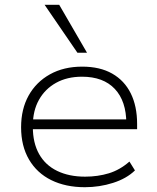

<svg xmlns="http://www.w3.org/2000/svg" viewBox="-20 -773 654 801"><path d="M334 8Q254 8 194 -21.5Q134 -51 101 -107.5Q68 -164 68 -242Q68 -318 99.5 -374.5Q131 -431 188.5 -463Q246 -495 323 -495Q397 -495 448 -466Q499 -437 525.5 -383.5Q552 -330 552 -256V-234H98V-275H529L507 -258Q507 -351 459 -402Q411 -453 322 -453Q260 -453 214 -427.5Q168 -402 142.5 -356.5Q117 -311 117 -249V-243Q117 -177 143 -130.5Q169 -84 218.5 -60Q268 -36 335 -36Q388 -36 434 -50Q480 -64 520 -99L543 -62Q508 -28 451.5 -10Q395 8 334 8ZM303 -553 166 -753H227L343 -553Z"/></svg>

Font: Nunito Sans 10pt SemiExpanded ExtraLight
Style: Regular
Weight: 250
Width: 6
Designer: Vernon Adams
Foundry: Vernon Adams
Version: Version 3.101;gftools[0.9.27]